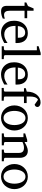

<svg xmlns="http://www.w3.org/2000/svg" viewBox="1402 -2178 790 3633"><g transform="rotate(90 1796.5 -362.0)"><path d="M264 -44C201 -44 184 -88 184 -153V-432H325V-482H184V-603H140L95 -497L27 -465V-432H91V-100C91 -22 121 12 198 12C252 12 296 -4 332 -21V-61C314 -51 291 -44 263 -44Z M470 -261H794C795 -266 795 -271 795 -276V-289C795 -412 732 -494 608 -494C574 -494 543 -488 514 -476C429 -440 373 -356 373 -235C373 -193 379 -156 392 -125C425 -46 495 13 604 13C621 13 638 11 654 8C708 -3 753 -24 794 -49V-110C745 -78 698 -48 636 -48C517 -48 470 -139 470 -261ZM694 -327V-305H474C479 -380 518 -444 597 -444C664 -444 694 -394 694 -327Z M1024 -63V-737H983L855 -698V-665H931V-63C931 -54 918 -42 909 -42L856 -39V0H1099V-39L1045 -42C1036 -42 1024 -54 1024 -63Z M1256 -261H1580C1581 -266 1581 -271 1581 -276V-289C1581 -412 1518 -494 1394 -494C1360 -494 1329 -488 1300 -476C1215 -440 1159 -356 1159 -235C1159 -193 1165 -156 1178 -125C1211 -46 1281 13 1390 13C1407 13 1424 11 1440 8C1494 -3 1539 -24 1580 -49V-110C1531 -78 1484 -48 1422 -48C1303 -48 1256 -139 1256 -261ZM1480 -327V-305H1260C1265 -380 1304 -444 1383 -444C1450 -444 1480 -394 1480 -327Z M1866 -688C1887 -673 1912 -656 1934 -641C1943 -635 1954 -628 1959 -623L1969 -626C1988 -632 2005 -650 2005 -676C2005 -684 2003 -691 1999 -698C1986 -722 1956 -735 1918 -735C1857 -735 1813 -707 1782 -673C1740 -626 1714 -563 1714 -474L1650 -456V-421H1714V-62C1714 -50 1704 -42 1693 -41L1644 -38V1H1887V-38L1828 -41C1817 -42 1807 -50 1807 -62V-421H1931V-472H1807V-536C1807 -606 1822 -662 1866 -686Z M2347 -240C2347 -150 2313 -34 2213 -34C2113 -34 2079 -150 2079 -240C2079 -330 2114 -449 2214 -449C2314 -449 2347 -330 2347 -240ZM2450 -240C2450 -380 2354 -494 2214 -494C2074 -494 1975 -380 1975 -240C1975 -100 2071 13 2211 13C2351 13 2450 -100 2450 -240Z M2832 -494C2821 -494 2809 -492 2796 -489C2749 -477 2706 -454 2668 -432V-482H2627L2505 -444V-411H2575V-64C2575 -52 2565 -44 2554 -43L2505 -40V-1H2731V-40L2689 -43C2678 -44 2668 -52 2668 -64V-392C2698 -408 2735 -421 2778 -421C2845 -421 2874 -389 2874 -324V-64C2874 -52 2864 -44 2853 -43L2811 -40V-1H3032V-40L2988 -43C2977 -44 2967 -52 2967 -64V-340C2967 -433 2923 -494 2833 -494Z M3456 -240C3456 -150 3422 -34 3322 -34C3222 -34 3188 -150 3188 -240C3188 -330 3223 -449 3323 -449C3423 -449 3456 -330 3456 -240ZM3559 -240C3559 -380 3463 -494 3323 -494C3183 -494 3084 -380 3084 -240C3084 -100 3180 13 3320 13C3460 13 3559 -100 3559 -240Z"/></g></svg>

Font: Veleka
Style: Regular
Weight: 400
Designer: Stefan Peev, Context Ltd, 2016; SIL International, 1997-2014.
Foundry: Stefan Peev, Context Ltd, 2016
Version: Version 1.000